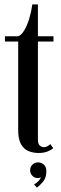

<svg xmlns="http://www.w3.org/2000/svg" viewBox="-20 -689 279 876"><path d="M155.5 9Q132.5 9 111.2 0.8Q90 -7.5 76.5 -30Q63 -52.5 63 -95.5V-499.5H2.5V-523.5H63Q78 -529 91 -551Q104 -573 113.5 -604.2Q123 -635.5 127.5 -669H153V-523.5H224V-499.5H153V-51.5Q153 -32 161.8 -24.8Q170.5 -17.5 179 -17.5Q189 -17.5 197.2 -22.2Q205.5 -27 209.5 -31.5L223 -13Q212 -3.5 195.2 2.8Q178.5 9 155.5 9ZM148 167 135.5 152Q144.5 148 154.2 138.2Q164 128.5 166.5 119Q161.5 123.5 153 123.5Q138 123.5 127.8 113.2Q117.5 103 117.5 88Q117.5 72.5 128 62.2Q138.5 52 153.5 52Q170 52 180.8 62.8Q191.5 73.5 191.5 92Q191.5 123 175.5 141.2Q159.5 159.5 148 167Z"/></svg>

Font: Imbue 50pt Medium
Style: Regular
Weight: 500
Designer: Tyler Finck
Foundry: Etcetera Type Company
Version: Version 1.102; ttfautohint (v1.8.3)